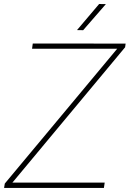

<svg xmlns="http://www.w3.org/2000/svg" viewBox="-26 -925 638 945"><path d="M35.2 -26.4H489.3L485.4 0H-5.9L-2.4 -21.5L550.8 -685.1H131.8L135.3 -710.9L592.3 -710.4L589.8 -692.4ZM461.9 -905.3 495.1 -904.8 383.3 -776.4 353 -776.9Z"/></svg>

Font: Roboto Thin
Style: Italic
Weight: 250
Italic angle: -12°
Designer: Google
Version: Version 2.134; 2016